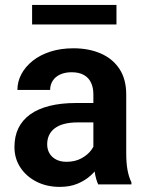

<svg xmlns="http://www.w3.org/2000/svg" viewBox="-20 -729 577 759"><path d="M349.1 -112.3V-356Q349.1 -382.8 339.8 -402.3Q330.6 -421.9 311.5 -432.6Q292.5 -443.4 263.2 -443.4Q237.3 -443.4 218 -434.6Q198.7 -425.8 188.5 -409.9Q178.2 -394 178.2 -373.5H48.8Q48.8 -406.2 64.5 -435.8Q80.1 -465.3 109.1 -488.5Q138.2 -511.7 179 -524.9Q219.7 -538.1 270.5 -538.1Q330.6 -538.1 377.7 -517.8Q424.8 -497.6 451.9 -457Q479 -416.5 479 -355V-124.5Q479 -85 484.1 -56.9Q489.3 -28.8 499.5 -8.3V0H368.2Q358.9 -20 354 -51Q349.1 -82 349.1 -112.3ZM367.2 -321.8 368.2 -245.1H286.6Q256.3 -245.1 233.4 -239Q210.4 -232.9 195.8 -221.4Q181.2 -210 173.8 -194.1Q166.5 -178.2 166.5 -158.2Q166.5 -138.7 175.5 -123Q184.6 -107.4 201.9 -98.4Q219.2 -89.4 242.7 -89.4Q276.9 -89.4 302.2 -103.3Q327.6 -117.2 341.8 -137.2Q356 -157.2 356.9 -175.3L394 -119.6Q387.2 -99.6 373.5 -77.1Q359.9 -54.7 338.4 -35.2Q316.9 -15.6 286.6 -2.9Q256.3 9.8 216.3 9.8Q165 9.8 124.5 -10.7Q84 -31.2 60.5 -66.9Q37.1 -102.5 37.1 -147.9Q37.1 -189.9 52.7 -222.2Q68.4 -254.4 99.1 -276.6Q129.9 -298.8 175.5 -310.3Q221.2 -321.8 280.3 -321.8ZM440.4 -709.5V-632.3H106.9V-709.5Z"/></svg>

Font: Roboto SemiBold
Style: Regular
Weight: 600
Designer: Christian Robertson
Foundry: Google
Version: Version 3.009; 2024